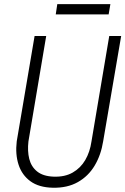

<svg xmlns="http://www.w3.org/2000/svg" viewBox="-20 -882 596 913"><path d="M499.5 -710.9H556.2L470.7 -210.9Q460.4 -145.5 430.4 -95Q400.4 -44.4 350.3 -16.1Q300.3 12.2 231 10.7Q165 9.3 124.8 -20Q84.5 -49.3 68.4 -98.6Q52.2 -147.9 59.6 -210L144.5 -710.9H199.7L115.2 -209.5Q109.9 -163.6 119.1 -126.5Q128.4 -89.4 156.5 -66.7Q184.6 -43.9 234.9 -42Q288.1 -40 325.7 -61.5Q363.3 -83 385.5 -121.1Q407.7 -159.2 415 -209.5ZM504.9 -862.3 496.6 -813.5H245.1L252.4 -862.3Z"/></svg>

Font: Roboto Condensed Light
Style: Italic
Weight: 300
Italic angle: -12°
Designer: Christian Robertson
Foundry: Google
Version: Version 3.0; 2020